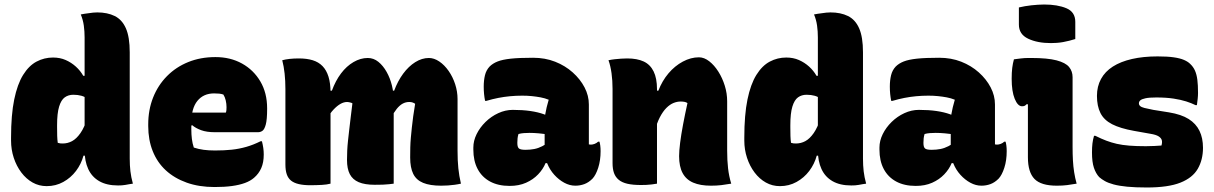

<svg xmlns="http://www.w3.org/2000/svg" viewBox="-20 -814 5380 851"><path d="M215 -559Q246 -559 271 -548Q296 -537 316 -519Q336 -501 349 -478H369V-375Q357 -385 341 -389.5Q325 -394 305 -394Q283 -394 267 -382.5Q251 -371 242 -341.5Q233 -312 233 -259V-251Q233 -228 233.5 -211.5Q234 -195 236 -181Q242 -179 247 -178.5Q252 -178 258 -178Q280 -178 299.5 -188.5Q319 -199 336.5 -224Q354 -249 367 -291V-124H350Q340 -87 317 -56.5Q294 -26 260.5 -7.5Q227 11 187 11Q153 11 124.5 -5Q96 -21 74.5 -49.5Q53 -78 41 -114.5Q29 -151 29 -191V-204Q29 -305 43 -373Q57 -441 82.5 -482Q108 -523 142 -541Q176 -559 215 -559ZM411 -759Q456 -759 488.5 -743Q521 -727 538 -688.5Q555 -650 555 -582Q555 -541 555 -487.5Q555 -434 555 -372.5Q555 -311 555 -245Q555 -179 555 -111Q555 -81 558 -55Q561 -29 569 0Q561 1 552.5 2.5Q544 4 536 5.5Q528 7 520 7.5Q512 8 503 8Q453 8 420 -11Q387 -30 371 -65Q355 -100 355 -147Q355 -214 355 -279Q355 -344 355 -407.5Q355 -471 355 -531.5Q355 -592 355 -648Q355 -675 351.5 -700.5Q348 -726 338 -750Q346 -752 355 -753Q364 -754 373.5 -755.5Q383 -757 392.5 -758Q402 -759 411 -759Z M935 -561Q1001 -561 1052.5 -532.5Q1104 -504 1134 -453Q1164 -402 1164 -334V-331Q1164 -284 1158 -262Q1152 -240 1143 -234Q1134 -228 1124 -228H932Q896 -228 871.5 -237Q847 -246 832 -259L812 -251L814 -315H981Q983 -320 983.5 -326Q984 -332 984 -339Q984 -354 980.5 -369Q977 -384 970 -395Q961 -398 951.5 -399Q942 -400 929 -400Q882 -400 855 -367Q828 -334 828 -269V-240Q828 -218 830.5 -198Q833 -178 839 -160Q860 -153 882.5 -150Q905 -147 933 -147Q974 -147 1007 -150.5Q1040 -154 1071.5 -163Q1103 -172 1135 -188H1141Q1145 -172 1147 -158Q1149 -144 1149 -129Q1149 -94 1138 -69Q1127 -44 1106 -26Q1090 -12 1065.5 -3Q1041 6 1008 10.5Q975 15 931 15Q862 15 807.5 -4.5Q753 -24 715 -59Q677 -94 657 -144Q637 -194 637 -255V-263Q637 -327 658.5 -381.5Q680 -436 720 -476.5Q760 -517 814.5 -539Q869 -561 935 -561Z M2023 0Q2010 3 1995 5Q1980 7 1965.5 8Q1951 9 1935 9Q1886 9 1855.5 -3.5Q1825 -16 1811.5 -43.5Q1798 -71 1798 -116Q1798 -139 1798.5 -160.5Q1799 -182 1801 -204Q1803 -226 1805.5 -249.5Q1808 -273 1811.5 -299Q1815 -325 1820 -354Q1816 -357 1809.5 -359.5Q1803 -362 1794 -362Q1778 -362 1764.5 -354.5Q1751 -347 1738.5 -331.5Q1726 -316 1712 -290V-412H1727Q1743 -455 1767 -487.5Q1791 -520 1820.5 -538.5Q1850 -557 1881 -557Q1904 -557 1927 -541.5Q1950 -526 1968.5 -499.5Q1987 -473 1997.5 -440.5Q2008 -408 2008 -375Q2008 -350 2008 -322Q2008 -294 2008 -265Q2008 -236 2008 -206.5Q2008 -177 2008 -146Q2008 -102 2011.5 -68Q2015 -34 2023 0ZM1725 0Q1717 1 1704.5 2.5Q1692 4 1676.5 4.5Q1661 5 1641 5Q1597 5 1570 -6.5Q1543 -18 1530.5 -42Q1518 -66 1518 -105Q1518 -125 1519 -146.5Q1520 -168 1522.5 -191Q1525 -214 1528 -240Q1531 -266 1534.5 -295Q1538 -324 1542 -356Q1539 -358 1535 -359Q1531 -360 1527 -361Q1523 -362 1519 -362Q1504 -362 1489 -353.5Q1474 -345 1458 -328Q1442 -311 1426 -282V-412H1451Q1467 -456 1491.5 -488.5Q1516 -521 1547 -539Q1578 -557 1610 -557Q1636 -557 1657 -540Q1678 -523 1693.5 -495.5Q1709 -468 1717 -435.5Q1725 -403 1725 -371Q1725 -337 1725 -295Q1725 -253 1725 -205Q1725 -157 1725 -105Q1725 -53 1725 0ZM1445 0Q1437 2 1427.5 3.5Q1418 5 1407 5.5Q1396 6 1383 6.5Q1370 7 1356 7Q1326 7 1304.5 2Q1283 -3 1270 -13.5Q1257 -24 1251 -41.5Q1245 -59 1245 -85Q1245 -142 1245 -197.5Q1245 -253 1245 -308.5Q1245 -364 1245 -419Q1245 -456 1241.5 -488Q1238 -520 1231 -547Q1238 -549 1246.5 -550.5Q1255 -552 1264 -553Q1273 -554 1283.5 -554.5Q1294 -555 1305 -555Q1340 -555 1366 -547Q1392 -539 1409.5 -521Q1427 -503 1436 -474Q1445 -445 1445 -404Q1445 -337 1445 -269.5Q1445 -202 1445 -134.5Q1445 -67 1445 0Z M2590 -351Q2590 -337 2590 -322.5Q2590 -308 2590 -293Q2590 -278 2590 -263.5Q2590 -249 2590 -234Q2590 -219 2590 -204Q2590 -189 2590 -174Q2591 -174 2594 -173.5Q2597 -173 2599 -173Q2607 -173 2616 -176.5Q2625 -180 2631 -186H2637Q2639 -180 2640.5 -169Q2642 -158 2642 -144Q2642 -103 2631.5 -70.5Q2621 -38 2606 -22Q2589 -5 2570 2Q2551 9 2530 9Q2505 9 2481 -4Q2457 -17 2437 -39Q2417 -61 2405.5 -89.5Q2394 -118 2394 -148Q2394 -181 2394 -212.5Q2394 -244 2394 -277Q2394 -291 2396.5 -306.5Q2399 -322 2403 -338.5Q2407 -355 2412 -372Q2395 -379 2376 -382.5Q2357 -386 2337 -388Q2317 -390 2295 -390Q2267 -390 2240.5 -387.5Q2214 -385 2188.5 -380Q2163 -375 2136 -367H2130Q2127 -382 2125.5 -397.5Q2124 -413 2124 -430Q2124 -458 2129.5 -480.5Q2135 -503 2150 -519Q2164 -533 2185.5 -541.5Q2207 -550 2244 -554Q2281 -558 2343 -558Q2396 -558 2440.5 -540.5Q2485 -523 2518.5 -493Q2552 -463 2571 -426.5Q2590 -390 2590 -351ZM2273 -180Q2273 -162 2280 -156Q2287 -150 2309 -150Q2330 -150 2348 -153.5Q2366 -157 2383.5 -166Q2401 -175 2420 -189L2427 -91H2398Q2387 -64 2365 -41Q2343 -18 2311.5 -4Q2280 10 2239 10Q2188 10 2152 -9.5Q2116 -29 2097 -65Q2078 -101 2078 -151V-160Q2078 -190 2092.5 -219.5Q2107 -249 2132 -273.5Q2157 -298 2188.5 -312.5Q2220 -327 2253 -327Q2296 -327 2330.5 -322Q2365 -317 2391 -307.5Q2417 -298 2433 -285Q2442 -279 2447.5 -268Q2453 -257 2455.5 -241.5Q2458 -226 2458 -205Q2436 -213 2413 -217Q2390 -221 2368 -223Q2346 -225 2327 -225Q2313 -225 2301 -224Q2289 -223 2278 -220Q2275 -210 2274 -201Q2273 -192 2273 -182Z M3221 0Q3198 4 3177.5 6.5Q3157 9 3131 9Q3084 9 3052.5 -4.5Q3021 -18 3005.5 -47Q2990 -76 2990 -122Q2990 -145 2994.5 -181Q2999 -217 3007.5 -262Q3016 -307 3027 -357Q3022 -361 3014 -362.5Q3006 -364 2997 -364Q2981 -364 2965 -357.5Q2949 -351 2933.5 -335.5Q2918 -320 2904.5 -294Q2891 -268 2881 -229L2872 -412H2898Q2915 -456 2943 -489Q2971 -522 3006.5 -541Q3042 -560 3078 -560Q3101 -560 3123.5 -542.5Q3146 -525 3164 -496.5Q3182 -468 3192.5 -434Q3203 -400 3203 -365Q3203 -329 3203 -292.5Q3203 -256 3203 -219.5Q3203 -183 3203 -146Q3203 -103 3207 -68Q3211 -33 3221 0ZM2892 0Q2880 2 2868.5 3.5Q2857 5 2845 5.5Q2833 6 2821 6Q2785 6 2761 0.5Q2737 -5 2722.5 -17Q2708 -29 2701.5 -47Q2695 -65 2695 -91Q2695 -132 2695 -172.5Q2695 -213 2695 -254Q2695 -295 2695 -336.5Q2695 -378 2695 -420Q2695 -457 2690.5 -489.5Q2686 -522 2677 -547Q2691 -550 2705 -551.5Q2719 -553 2733 -554Q2747 -555 2760 -555Q2804 -555 2833 -541.5Q2862 -528 2877 -497.5Q2892 -467 2892 -419Q2892 -348 2892 -277Q2892 -206 2892 -136.5Q2892 -67 2892 0Z M3465 -559Q3496 -559 3521 -548Q3546 -537 3566 -519Q3586 -501 3599 -478H3619V-375Q3607 -385 3591 -389.5Q3575 -394 3555 -394Q3533 -394 3517 -382.5Q3501 -371 3492 -341.5Q3483 -312 3483 -259V-251Q3483 -228 3483.5 -211.5Q3484 -195 3486 -181Q3492 -179 3497 -178.5Q3502 -178 3508 -178Q3530 -178 3549.5 -188.5Q3569 -199 3586.5 -224Q3604 -249 3617 -291V-124H3600Q3590 -87 3567 -56.5Q3544 -26 3510.5 -7.5Q3477 11 3437 11Q3403 11 3374.5 -5Q3346 -21 3324.5 -49.5Q3303 -78 3291 -114.5Q3279 -151 3279 -191V-204Q3279 -305 3293 -373Q3307 -441 3332.5 -482Q3358 -523 3392 -541Q3426 -559 3465 -559ZM3661 -759Q3706 -759 3738.5 -743Q3771 -727 3788 -688.5Q3805 -650 3805 -582Q3805 -541 3805 -487.5Q3805 -434 3805 -372.5Q3805 -311 3805 -245Q3805 -179 3805 -111Q3805 -81 3808 -55Q3811 -29 3819 0Q3811 1 3802.5 2.5Q3794 4 3786 5.5Q3778 7 3770 7.5Q3762 8 3753 8Q3703 8 3670 -11Q3637 -30 3621 -65Q3605 -100 3605 -147Q3605 -214 3605 -279Q3605 -344 3605 -407.5Q3605 -471 3605 -531.5Q3605 -592 3605 -648Q3605 -675 3601.5 -700.5Q3598 -726 3588 -750Q3596 -752 3605 -753Q3614 -754 3623.5 -755.5Q3633 -757 3642.5 -758Q3652 -759 3661 -759Z M4390 -351Q4390 -337 4390 -322.5Q4390 -308 4390 -293Q4390 -278 4390 -263.5Q4390 -249 4390 -234Q4390 -219 4390 -204Q4390 -189 4390 -174Q4391 -174 4394 -173.5Q4397 -173 4399 -173Q4407 -173 4416 -176.5Q4425 -180 4431 -186H4437Q4439 -180 4440.5 -169Q4442 -158 4442 -144Q4442 -103 4431.5 -70.5Q4421 -38 4406 -22Q4389 -5 4370 2Q4351 9 4330 9Q4305 9 4281 -4Q4257 -17 4237 -39Q4217 -61 4205.5 -89.5Q4194 -118 4194 -148Q4194 -181 4194 -212.5Q4194 -244 4194 -277Q4194 -291 4196.5 -306.5Q4199 -322 4203 -338.5Q4207 -355 4212 -372Q4195 -379 4176 -382.5Q4157 -386 4137 -388Q4117 -390 4095 -390Q4067 -390 4040.5 -387.5Q4014 -385 3988.5 -380Q3963 -375 3936 -367H3930Q3927 -382 3925.5 -397.5Q3924 -413 3924 -430Q3924 -458 3929.5 -480.5Q3935 -503 3950 -519Q3964 -533 3985.5 -541.5Q4007 -550 4044 -554Q4081 -558 4143 -558Q4196 -558 4240.5 -540.5Q4285 -523 4318.5 -493Q4352 -463 4371 -426.5Q4390 -390 4390 -351ZM4073 -180Q4073 -162 4080 -156Q4087 -150 4109 -150Q4130 -150 4148 -153.5Q4166 -157 4183.5 -166Q4201 -175 4220 -189L4227 -91H4198Q4187 -64 4165 -41Q4143 -18 4111.5 -4Q4080 10 4039 10Q3988 10 3952 -9.5Q3916 -29 3897 -65Q3878 -101 3878 -151V-160Q3878 -190 3892.5 -219.5Q3907 -249 3932 -273.5Q3957 -298 3988.5 -312.5Q4020 -327 4053 -327Q4096 -327 4130.5 -322Q4165 -317 4191 -307.5Q4217 -298 4233 -285Q4242 -279 4247.5 -268Q4253 -257 4255.5 -241.5Q4258 -226 4258 -205Q4236 -213 4213 -217Q4190 -221 4168 -223Q4146 -225 4127 -225Q4113 -225 4101 -224Q4089 -223 4078 -220Q4075 -210 4074 -201Q4073 -192 4073 -182Z M4536 -117Q4536 -138 4536 -160.5Q4536 -183 4536 -207.5Q4536 -232 4536 -256.5Q4536 -281 4536 -305.5Q4536 -330 4536 -352H4530Q4528 -350 4526 -348Q4524 -346 4521.5 -345Q4519 -344 4516.5 -343.5Q4514 -343 4510 -343Q4491 -343 4477.5 -376Q4464 -409 4464 -465Q4464 -493 4466.5 -513Q4469 -533 4474 -551Q4481 -552 4489 -553Q4497 -554 4505 -555Q4513 -556 4521 -556.5Q4529 -557 4537 -557Q4545 -557 4551 -557Q4623 -557 4663 -546.5Q4703 -536 4718.5 -517Q4734 -498 4734 -472Q4734 -436 4734 -397.5Q4734 -359 4734 -319Q4734 -279 4734 -239.5Q4734 -200 4734 -163Q4734 -131 4735.5 -103.5Q4737 -76 4741 -50.5Q4745 -25 4752 0Q4729 4 4709.5 6.5Q4690 9 4664 9Q4594 9 4565 -21Q4536 -51 4536 -117ZM4496 -781Q4509 -784 4523 -786.5Q4537 -789 4551.5 -790.5Q4566 -792 4580.5 -793Q4595 -794 4608 -794Q4667 -794 4706.5 -777.5Q4746 -761 4746 -717V-641Q4733 -637 4719.5 -633.5Q4706 -630 4692 -627.5Q4678 -625 4664 -624Q4650 -623 4638 -623Q4578 -623 4537 -642.5Q4496 -662 4496 -705Z M5059 -166Q5080 -166 5097 -167Q5114 -168 5128 -169Q5132 -183 5129.5 -192.5Q5127 -202 5115.5 -209.5Q5104 -217 5079 -221L5006 -234Q4945 -245 4909 -263.5Q4873 -282 4857.5 -313Q4842 -344 4842 -389Q4842 -431 4860 -464Q4878 -497 4912.5 -519Q4947 -541 4997 -552.5Q5047 -564 5111 -564Q5154 -564 5182 -560Q5210 -556 5227.5 -548.5Q5245 -541 5255 -531Q5269 -518 5276.5 -501Q5284 -484 5287 -460.5Q5290 -437 5290 -402Q5290 -390 5288.5 -376Q5287 -362 5285 -348H5279Q5261 -357 5237.5 -364.5Q5214 -372 5181.5 -377Q5149 -382 5105 -382Q5074 -382 5057.5 -378.5Q5041 -375 5034.5 -369.5Q5028 -364 5028 -356Q5028 -349 5033.5 -344Q5039 -339 5052.5 -335.5Q5066 -332 5092 -327L5161 -316Q5216 -307 5248.5 -286.5Q5281 -266 5296.5 -234Q5312 -202 5312 -159Q5312 -106 5289 -66Q5266 -26 5212 -4.5Q5158 17 5063 17Q5012 17 4976 13.5Q4940 10 4916 3.5Q4892 -3 4877 -11.5Q4862 -20 4852 -29Q4837 -45 4828.5 -70.5Q4820 -96 4820 -138Q4820 -161 4822 -178Q4824 -195 4829 -212H4835Q4861 -199 4883.5 -190.5Q4906 -182 4930 -176.5Q4954 -171 4985.5 -168.5Q5017 -166 5059 -166Z"/></svg>

Font: Recursive Casual Black
Style: Regular
Weight: 900
Version: Version 1.047